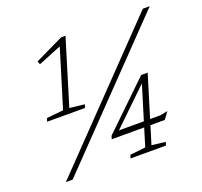

<svg xmlns="http://www.w3.org/2000/svg" viewBox="-122 -843 1030 981"><g transform="rotate(-20 392.5 -352.0)"><path d="M187 -349.5 284.5 -668 293 -666.5 156.5 -611 150.5 -629 305.5 -703.5H329L221 -349.5L302 -340.5L296.5 -322.5H90.5L96 -340.5ZM75 0 747.5 -698H785L112 0ZM617 -356 630.5 -358.5 404 -140 400 -155.5H645L686.5 -163.5L658.5 -125.5H370L375.5 -143L623.5 -382.5H659L550.5 -27.5L625 -18.5L619.5 -0.5H427L432.5 -18.5L516.5 -27.5Z"/></g></svg>

Font: Newsreader 9pt ExtraLight
Style: Italic
Weight: 250
Italic angle: -17°
Designer: Hugues Gentile
Foundry: Production Type
Version: Version 1.003